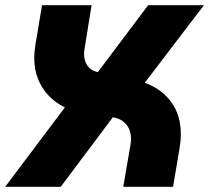

<svg xmlns="http://www.w3.org/2000/svg" viewBox="-33 -720 806 740"><path d="M-13 0 217 -306Q179 -325 153 -353Q127 -381 113 -417Q99 -453 99 -496Q99 -507 100 -519Q101 -531 103 -544L129 -700H320L293 -533Q292 -528 291.5 -522.5Q291 -517 291 -512Q291 -484 305 -465.5Q319 -447 344 -442L538 -700H753L525 -401Q591 -377 627.5 -326Q664 -275 664 -203Q664 -192 663 -179.5Q662 -167 660 -154L634 0H442L470 -162Q471 -168 471.5 -173.5Q472 -179 472 -184Q472 -219 453 -241Q434 -263 402 -268L201 0Z"/></svg>

Font: MuseoModerno ExtraBold
Style: Italic
Weight: 800
Italic angle: -9°
Designer: Pablo Cosgaya, Héctor Gatti, Marcela Romero, and the Authors of The MuseoModerno Project.
Foundry: Omnibus-Type Team
Version: Version 1.003